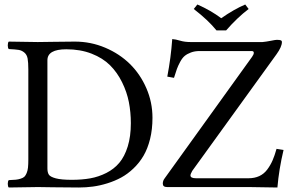

<svg xmlns="http://www.w3.org/2000/svg" viewBox="-20 -832 1306 854"><path d="M190.9 -83Q190.9 -64.9 197.3 -55.2Q203.6 -45.4 228 -38.8Q252.4 -32.2 299.8 -32.2Q344.7 -32.2 381.6 -38.8Q418.5 -45.4 452.9 -62.7Q487.3 -80.1 510.7 -107.9Q534.2 -135.7 548.1 -180.4Q562 -225.1 562 -284.2Q562 -332.5 553.2 -377.7Q544.4 -422.9 522.9 -466.3Q501.5 -509.8 469.5 -541.7Q437.5 -573.7 387.5 -593.3Q337.4 -612.8 274.9 -612.8Q190.9 -612.8 190.9 -564ZM147.9 -645Q164.6 -645 221.2 -646Q277.8 -647 313 -647Q383.8 -647 447.8 -619.9Q511.7 -592.8 557.9 -547.4Q604 -502 631.1 -439.5Q658.2 -377 658.2 -308.1Q658.2 -256.8 647.5 -213.6Q636.7 -170.4 618.2 -138.9Q599.6 -107.4 573.7 -82.8Q547.9 -58.1 519.3 -42.5Q490.7 -26.9 457.5 -16.6Q424.3 -6.3 393.6 -2.2Q362.8 2 331.1 2Q271.5 2 215.3 1Q159.2 0 148.9 0Q116.7 0 19 2Q14.6 -2.4 14.6 -14.4Q14.6 -26.4 19 -30.8Q39.1 -31.7 50 -32.7Q61 -33.7 72.3 -37.4Q83.5 -41 88.9 -46.4Q94.2 -51.8 98.6 -62.3Q103 -72.8 104.5 -86.7Q106 -100.6 106 -122.1V-522.9Q106 -554.7 102.8 -571.8Q99.6 -588.9 88.1 -598.4Q76.7 -607.9 62.7 -610.1Q48.8 -612.3 19 -613.8Q14.6 -618.2 14.6 -630.4Q14.6 -642.6 19 -647Q118.7 -645 147.9 -645ZM942.9 -696.8Q906.2 -742.2 841.8 -792L857.9 -812Q917 -786.1 963.9 -751Q1021.5 -791 1070.8 -812L1085.9 -792Q1035.6 -753.9 985.8 -696.8ZM1213.9 2Q1114.3 0 1087.4 0H723.1Q704.1 0 704.1 -15.1Q704.1 -27.8 711.9 -38.1L1101.1 -579.1Q1108.9 -589.8 1108.9 -597.2Q1108.9 -605 1099.1 -605H868.2Q846.2 -605 829.3 -598.6Q812.5 -592.3 801.8 -583.5Q791 -574.7 781.5 -557.1Q772 -539.6 766.8 -525.1Q761.7 -510.7 753.9 -485.8L724.1 -491.2Q740.2 -575.2 746.1 -658.2Q761.2 -657.2 781.2 -651.1Q801.3 -645 827.1 -645H1147.9Q1164.1 -646.5 1184.6 -650.6Q1205.1 -654.8 1210.9 -654.8Q1224.6 -654.8 1229.2 -652.6Q1233.9 -650.4 1233.9 -645Q1233.9 -624 1210 -590.8L835 -71.8Q827.1 -57.6 827.1 -51.8Q827.1 -39.1 852.1 -39.1H1085Q1112.3 -39.1 1133.3 -48.8Q1154.3 -58.6 1168.7 -77.9Q1183.1 -97.2 1192.4 -118.7Q1201.7 -140.1 1210 -169.9L1241.2 -165Q1220.7 -79.1 1213.9 2Z"/></svg>

Font: Linux Libertine G
Style: Regular
Weight: 400
Designer: Philipp H. Poll
Foundry: Philipp H. Poll
Version: Version 4.7.5